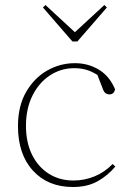

<svg xmlns="http://www.w3.org/2000/svg" viewBox="-20 -736 528 769"><path d="M272 13Q172 13 112 -52.5Q52 -118 52 -231Q52 -311 84.5 -367.5Q117 -424 169 -453.5Q221 -483 280 -483Q333 -483 376 -457Q419 -431 441 -378Q436 -358 419 -358Q400 -358 393 -377L370 -436Q346 -451 324 -457Q302 -463 278 -463Q224 -463 180 -434Q136 -405 110 -353Q84 -301 84 -232Q84 -166 108 -117Q132 -68 175 -40.5Q218 -13 274 -13Q318 -13 358.5 -29.5Q399 -46 431 -79L442 -69Q412 -33 371 -10Q330 13 272 13ZM162 -716 280 -607 398 -716 408 -706 290 -570H270L152 -706Z"/></svg>

Font: Source Serif 4 ExtraLight
Style: Regular
Weight: 200
Designer: Frank Grießhammer
Foundry: Adobe
Version: Version 4.005;hotconv 1.1.0;makeotfexe 2.6.0